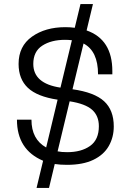

<svg xmlns="http://www.w3.org/2000/svg" viewBox="-20 -860 640 940"><path d="M220 60H159L191 -73Q63 -127 63 -274H134Q134 -178 206 -138L262 -372Q162 -387 116.5 -430Q71 -473 71 -547Q71 -634 136.5 -680.5Q202 -727 300 -727Q325 -727 346 -724L374 -840H435L404 -711Q530 -667 530 -512V-496H460Q460 -610 389 -647L335 -423Q442 -408 489.5 -364.5Q537 -321 537 -241Q537 -188 512.5 -145Q488 -102 437 -77.5Q386 -53 308 -53Q275 -53 248 -57ZM309 -115Q378 -115 421 -145.5Q464 -176 464 -242Q464 -293 431 -322.5Q398 -352 321 -364L262 -119Q281 -115 309 -115ZM276 -431 332 -663Q316 -665 298 -665Q231 -665 187 -636.5Q143 -608 143 -547Q143 -451 276 -431Z"/></svg>

Font: Tanohe Sans
Style: Regular
Weight: 400
Designer: Village Type and Design LLC & Cristiano Sobral
Foundry: Cooper Hewitt Smithsonian Design Museum
Version: Version 1.00;September 29, 2021;FontCreator 13.0.0.2655 64-b